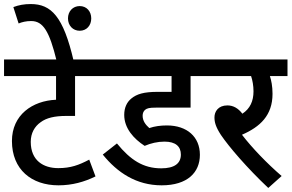

<svg xmlns="http://www.w3.org/2000/svg" viewBox="-20 -916 1441 949"><path d="M482 -540V-622H0V-540H257V-423C140 -418 39 -348 39 -219C39 -78 136 0 269 0C337 0 397 -17 452 -44L421 -127C370 -100 329 -85 268 -85C195 -85 132 -122 132 -215C132 -258 151 -291 181 -312C209 -333 249 -343 308 -343H351V-540Z M260 -615H344C293 -835 233 -896 132 -896C99 -896 73 -891 46 -881L72 -800C89 -807 109 -812 134 -812C193 -812 224 -762 260 -615ZM316 -825C316 -790 340 -764 374 -764C408 -764 431 -790 431 -825C431 -860 408 -886 374 -886C340 -886 316 -860 316 -825Z M793 -216C848 -216 874 -192 874 -152C874 -108 842 -84 777 -84C688 -84 625 -125 558 -207L488 -152C560 -63 654 0 779 0C907 0 968 -64 968 -151C968 -239 905 -296 805 -296C774 -296 744 -292 718 -283C700 -299 685 -318 685 -344C685 -356 689 -366 697 -373C707 -381 718 -384 750 -384H922V-540H1020V-622H469V-540H828V-462H760C690 -462 656 -451 629 -429C607 -411 594 -384 594 -348C594 -282 641 -230 695 -195C725 -208 759 -216 793 -216Z M1372 -46C1299 -109 1226 -185 1176 -250C1266 -289 1327 -346 1327 -452C1327 -490 1321 -519 1314 -540H1401V-622H1006V-540H1221C1228 -520 1233 -492 1233 -465C1233 -416 1216 -379 1178 -354C1158 -380 1134 -395 1104 -395C1058 -395 1040 -364 1040 -336C1040 -312 1046 -289 1072 -249C1112 -190 1201 -86 1306 13Z"/></svg>

Font: Noto Sans Devanagari UI SemiCondensed Medium
Style: Regular
Weight: 500
Width: 4
Designer: Jelle Bosma - Monotype Design Team
Foundry: Monotype Imaging Inc.
Version: Version 2.004